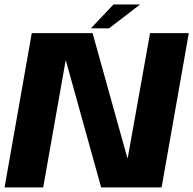

<svg xmlns="http://www.w3.org/2000/svg" viewBox="-31 -820 846 840"><path d="M-11 0H158L256 -554.5H257.5L411.5 0H676L795 -675H625.5L528 -129.5H526L374 -675H108ZM366.5 -696H446L582 -800.5H465.5Z"/></svg>

Font: Anybody Thin
Style: Bold Italic
Weight: 700
Italic angle: -10°
Version: Version 1.113;gftools[0.9.25]